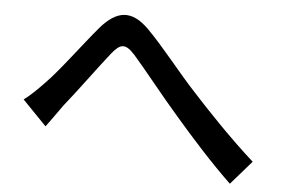

<svg xmlns="http://www.w3.org/2000/svg" viewBox="-47 -712 1094 748"><g transform="rotate(5 500.0 -338.0)"><path d="M48 -285 142 -188C159 -211 182 -243 203 -273C251 -332 328 -438 372 -493C404 -532 423 -539 462 -496C509 -443 584 -347 648 -274C714 -197 803 -98 877 -28L958 -121C866 -203 772 -302 710 -370C648 -436 570 -537 507 -600C438 -669 380 -661 317 -588C256 -516 176 -407 125 -356C97 -327 75 -305 48 -285Z"/></g></svg>

Font: ChiuKong Gothic CL Medium
Style: Regular
Weight: 500
Designer: Ryoko NISHIZUKA 西塚涼子 (kana, bopomofo & ideographs); Paul D. Hunt (Latin, Greek & Cyrillic); Sandoll Communications 산돌커뮤니
Foundry: Adobe
Version: Version 1.300